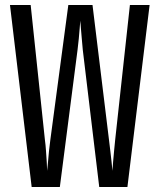

<svg xmlns="http://www.w3.org/2000/svg" viewBox="-20 -750 640 770"><path d="M107 0 20 -730H103L160 -190Q163 -168 164.5 -144.5Q166 -121 167.5 -100Q169 -79 169 -65Q171 -79 172.5 -100Q174 -121 176.5 -144.5Q179 -168 182 -190L254 -730H351L417 -190Q420 -168 422.5 -144.5Q425 -121 427.5 -100Q430 -79 431 -65Q432 -79 433.5 -100Q435 -121 437.5 -144.5Q440 -168 442 -190L501 -730H580L491 0H378L312 -550Q310 -573 308 -595Q306 -617 304.5 -636Q303 -655 302 -667Q301 -655 299.5 -636Q298 -617 296 -595Q294 -573 291 -550L220 0Z"/></svg>

Font: Pitagon Sans Mono
Style: Regular
Weight: 400
Monospace: yes
Designer: Travis Tran
Foundry: Pitagon
Version: Version 1.001;gftools[0.9.26]